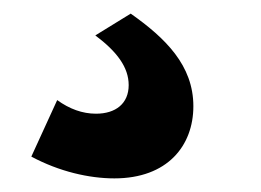

<svg xmlns="http://www.w3.org/2000/svg" viewBox="-20 -52 383 282"><path d="M148 210C226 210 264 162 264 104C264 44 223 4 172 -32L120 0C152 24 169 47 169 73C169 100 150 115 121 115C101 115 82 108 64 95L26 178C67 200 111 210 148 210Z"/></svg>

Font: FIGSv2-sans-serif ExtraBold
Style: Regular
Weight: 800
Designer: Matt McInerney, Pablo Impallari, Rodrigo Fuenzalida,Mirko Velimirovic
Foundry: Matt McInerney, Pablo Impallari, Rodrigo Fuenzalida
Version: Version 4.021;hotconv 1.0.109;makeotfexe 2.5.65596